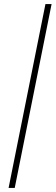

<svg xmlns="http://www.w3.org/2000/svg" viewBox="-20 -780 272 938"><path d="M22 138 202 -760H232L52 138Z"/></svg>

Font: IBM Plex Sans Cond ExtLt
Style: Italic
Weight: 200
Width: 3
Italic angle: -11°
Designer: Mike Abbink, Paul van der Laan, Pieter van Rosmalen
Foundry: Bold Monday
Version: Version 1.3